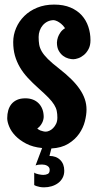

<svg xmlns="http://www.w3.org/2000/svg" viewBox="-20 -614 426 830"><path d="M257.8 124Q257.8 141.6 250.5 155Q243.2 168.5 231 177.5Q218.8 186.5 203.1 191.2Q187.5 195.8 170.9 195.8Q160.6 195.8 152.6 194.3Q144.5 192.9 139.2 190.9Q132.8 189 127.9 186V131.8Q129.9 134.3 135.3 136.2Q140.6 138.2 146.5 139.4Q152.3 140.6 158 141.4Q163.6 142.1 167 142.1Q178.2 142.1 186.5 137.9Q194.8 133.8 194.8 120.1Q194.8 113.8 191.7 109.4Q188.5 105 183.6 102.3Q178.7 99.6 172.9 98.4Q167 97.2 162.1 97.2Q155.3 97.2 147.9 97.9Q140.6 98.6 133.8 101.1L162.1 25.9Q122.1 22 93.5 7.1Q64.9 -7.8 46.6 -26.9Q28.3 -45.9 19.8 -66.7Q11.2 -87.4 11.2 -103Q11.2 -121.1 15.6 -136.7Q20 -152.3 29.5 -164.1Q39.1 -175.8 54 -182.4Q68.8 -189 89.8 -189Q107.4 -189 121.8 -183.6Q136.2 -178.2 146.7 -167.7Q157.2 -157.2 163.1 -142.1Q168.9 -127 168.9 -107.9Q168.5 -99.6 165.5 -90.8Q163.1 -83.5 157.2 -74.7Q151.4 -65.9 141.1 -58.1Q147.9 -52.7 154.5 -50Q161.1 -47.4 166.5 -46.4Q172.4 -44.9 178.2 -44.9Q184.6 -44.9 193.1 -48.6Q201.7 -52.2 209.5 -60.1Q217.3 -67.9 222.7 -79.1Q228 -90.3 228 -106Q228 -121.6 225.3 -134.5Q222.7 -147.5 214.1 -161.4Q205.6 -175.3 189.5 -191.9Q173.3 -208.5 147 -231.9Q120.6 -255.4 100.1 -277.6Q79.6 -299.8 65.7 -323.7Q51.8 -347.7 44.4 -374Q37.1 -400.4 37.1 -432.1Q37.1 -463.4 49.6 -492.7Q62 -522 85 -544.7Q107.9 -567.4 140.6 -580.8Q173.3 -594.2 213.9 -594.2Q254.9 -594.2 284.7 -581.5Q314.5 -568.8 333.5 -547.6Q352.5 -526.4 361.8 -498.5Q371.1 -470.7 371.1 -439.9Q371.1 -417.5 362.8 -401.9Q354.5 -386.2 342.8 -376.5Q331.1 -366.7 318.4 -362.3Q305.7 -357.9 296.9 -357.9Q288.1 -357.9 275.9 -361.1Q263.7 -364.3 252.7 -372.6Q241.7 -380.9 233.9 -394.8Q226.1 -408.7 226.1 -430.2Q226.6 -441.9 230.5 -453.1Q233.9 -462.9 241 -473.4Q248 -483.9 261.2 -492.2Q252.4 -504.9 243.7 -511.7Q234.9 -518.6 228 -522Q219.7 -525.9 212.9 -526.9Q197.8 -526.9 185.5 -520.8Q173.3 -514.6 164.8 -504.6Q156.2 -494.6 151.6 -481.4Q147 -468.3 147 -454.1Q147 -436 149.4 -421.4Q151.9 -406.7 160.6 -391.6Q169.4 -376.5 187 -358.9Q204.6 -341.3 234.9 -317.9Q265.1 -294.4 287.6 -272.2Q310.1 -250 324.7 -228.5Q339.4 -207 346.7 -185.3Q354 -163.6 354 -140.1Q354 -117.7 346.9 -89.6Q339.8 -61.5 322.3 -36.1Q304.7 -10.7 275.4 7.3Q246.1 25.4 202.1 27.8L193.8 60.1Q222.7 60.1 240.2 77.4Q257.8 94.7 257.8 124Z"/></svg>

Font: Rum Raisin
Style: Regular
Weight: 400
Designer: Astigmatic (AOETI)
Foundry: Astigmatic (AOETI)
Version: Version 1.000